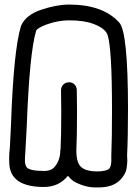

<svg xmlns="http://www.w3.org/2000/svg" viewBox="-20 -820 600 840"><path d="M282 -731Q234 -731 184 -713Q142 -697 138 -685Q109 -588 97 -268L91 -156Q89 -133 89 -115Q90 -97 97 -88Q110 -72 176 -72Q205 -73 219 -90Q244 -119 244 -165L245 -166Q248 -224 248 -330Q248 -380 247 -425Q247 -439 256.5 -449.5Q266 -460 283 -460Q296 -460 305.5 -451Q315 -442 316 -427Q317 -380 317 -330Q317 -225 314 -162Q314 -105 337 -87.5Q360 -70 403 -70Q444 -70 458 -82Q467 -94 467 -117V-142Q470 -210 470 -338Q470 -606 451 -666Q442 -695 390 -715Q349 -731 282 -731ZM282 -800Q430 -800 501 -722Q540 -683 540 -342Q540 -218 536 -140L537 -118Q537 -104 533.5 -81.5Q530 -59 507 -34Q475 0 411 0H398Q350 0 302 -27Q288 -37 277 -51Q238 -2 172 -2Q30 -2 21 -98L20 -125Q20 -152 23 -172L28 -271Q39 -599 72 -707Q93 -755 160.5 -777.5Q228 -800 282 -800Z"/></svg>

Font: Bubblez Graffiti
Style: Regular
Weight: 400
Designer: GGBotNet
Foundry: GGBotNet
Version: 1.00